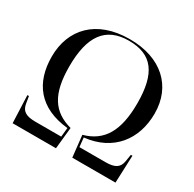

<svg xmlns="http://www.w3.org/2000/svg" viewBox="-158 -892 1069 1059"><g transform="rotate(30 376.5 -362.5)"><path d="M49 0H325L339 -137C218 -170 163 -252 163 -428C163 -619 229 -715 378 -715C526 -715 590 -630 590 -439C590 -263 535 -170 414 -137L429 0H704L711 -175H701L694 -132C687 -88 662 -70 599 -70H434L428 -128C605 -147 701 -272 701 -438C701 -611 579 -725 378 -725C165 -725 52 -600 52 -427C52 -261 137 -147 324 -128L318 -70H154C91 -70 66 -88 59 -132L52 -175H42Z"/></g></svg>

Font: Noto Serif Display
Style: Regular
Weight: 400
Designer: Monotype Design Team
Foundry: Monotype Imaging Inc.
Version: Version 2.009